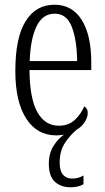

<svg xmlns="http://www.w3.org/2000/svg" viewBox="-20 -564 447 814"><path d="M279 230Q238 230 212.5 206.5Q187 183 187 130Q187 86 207 54.5Q227 23 251 7Q243 8 235.5 9Q228 10 219 10Q137 10 91 -61.5Q45 -133 45 -263Q45 -404 88.5 -474Q132 -544 211 -544Q286 -544 326.5 -479.5Q367 -415 367 -298V-267H105Q106 -146 138.5 -88.5Q171 -31 229 -31Q271 -31 297.5 -56Q324 -81 337 -113Q343 -110 347.5 -103Q352 -96 352 -85Q352 -67 339.5 -47Q327 -27 306 -15Q275 11 254 44Q233 77 233 125Q233 160 247 176.5Q261 193 285 193Q298 193 309 190.5Q320 188 334 180V217Q322 224 308 227Q294 230 279 230ZM307 -305Q306 -394 284.5 -450Q263 -506 212 -506Q161 -506 135 -452.5Q109 -399 106 -305Z"/></svg>

Font: Noto Serif ExtraCondensed Light
Style: Regular
Weight: 300
Width: 2
Designer: Monotype Design Team
Foundry: Monotype Imaging Inc.
Version: Version 2.014; ttfautohint (v1.8.4.7-5d5b)